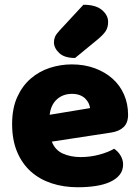

<svg xmlns="http://www.w3.org/2000/svg" viewBox="-20 -772 589 808"><path d="M198 -176Q212 -140 245 -125.5Q278 -111 319 -111Q361 -111 399 -121.5Q437 -132 460 -146Q476 -136 487 -118Q498 -100 498 -80Q498 -55 484 -37Q470 -19 444.5 -7Q419 5 384 10.5Q349 16 307 16Q248 16 197.5 -0.5Q147 -17 110 -50Q73 -83 52 -133Q31 -183 31 -250Q31 -316 52.5 -363.5Q74 -411 109.5 -441.5Q145 -472 190 -486.5Q235 -501 282 -501Q335 -501 378.5 -485Q422 -469 453.5 -441Q485 -413 502 -374Q519 -335 519 -289Q519 -255 500 -237Q481 -219 447 -214ZM283 -377Q245 -377 219.5 -354Q194 -331 189 -289L359 -317Q358 -327 353 -337.5Q348 -348 339 -357Q330 -366 316 -371.5Q302 -377 283 -377ZM331 -752Q383 -752 409 -730Q435 -708 435 -680Q435 -657 425 -641.5Q415 -626 391 -606L296 -528Q251 -528 229 -549Q207 -570 207 -594Q207 -606 211.5 -617Q216 -628 230 -643Z"/></svg>

Font: Baloo Bhai 2 ExtraBold
Style: Regular
Weight: 800
Designer: Supriya Tembe, Noopur Datye and Ek Type
Foundry: Ek Type
Version: Version 1.640;PS 1.000;hotconv 16.6.51;makeotf.lib2.5.65220;